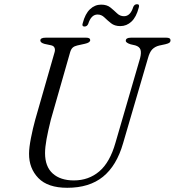

<svg xmlns="http://www.w3.org/2000/svg" viewBox="-20 -879 830 912"><path d="M528.5 -201 645.5 -603Q652 -629 647.2 -643.2Q642.5 -657.5 622.5 -663.5L600.5 -668.5Q577 -676 577.5 -685.5Q577.5 -700 602 -700H770.5Q790 -700 790 -687.5Q790 -680.5 785.2 -676.5Q780.5 -672.5 766 -669L736 -662.5Q716 -657.5 703.2 -644.5Q690.5 -631.5 682.5 -601.5L564.5 -198Q534 -92 469.2 -39.5Q404.5 13 299.5 13Q207 13 162.2 -33.2Q117.5 -79.5 118 -149Q118 -177.5 127 -223.5Q136 -269.5 147.5 -311L239 -630Q243 -642.5 239 -652Q235 -661.5 222 -664L191.5 -670.5Q171.5 -676 171.5 -687Q172 -700 197 -700H389.5Q408.5 -700 408.5 -688.5Q408.5 -676.5 383 -671L347 -663Q333.5 -660 325.5 -653Q317.5 -646 313 -630.5L221.5 -310.5Q208 -256.5 201 -217.8Q194 -179 194 -151.5Q194 -87.5 230.5 -54.8Q267 -22 331 -22Q401 -22 451.5 -64.8Q502 -107.5 528.5 -201ZM551.5 -755Q524.5 -755 507.2 -768.8Q490 -782.5 476 -796.2Q462 -810 443.5 -810Q413 -810 399 -765.5Q393.5 -753 381.5 -753Q367.5 -753 373 -769Q384.5 -813.5 407.5 -835.2Q430.5 -857 460.5 -857Q488 -857 504.8 -843.2Q521.5 -829.5 535.8 -815.8Q550 -802 569 -802Q599.5 -802 613 -846Q618.5 -859 631 -859Q644.5 -859 639 -842.5Q627.5 -798 604.5 -776.5Q581.5 -755 551.5 -755Z"/></svg>

Font: Fraunces 9pt S000 Light
Style: Italic
Weight: 300
Italic angle: -16°
Version: Version 1.000; ttfautohint (v1.8.3)